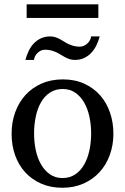

<svg xmlns="http://www.w3.org/2000/svg" viewBox="-20 -865 584 897"><path d="M405.8 -241.2Q405.8 -282.2 397.7 -319.8Q389.6 -357.4 373 -386.2Q356.4 -415 331.5 -432.1Q306.6 -449.2 272.9 -449.2Q238.3 -449.2 212.9 -432.1Q187.5 -415 171.1 -386.2Q154.8 -357.4 147 -319.8Q139.2 -282.2 139.2 -241.2Q139.2 -200.7 147.2 -163.1Q155.3 -125.5 171.9 -96.7Q188.5 -67.9 213.4 -50.5Q238.3 -33.2 272 -33.2Q306.2 -33.2 331.5 -50.3Q356.9 -67.4 373.3 -96.2Q389.6 -125 397.7 -162.6Q405.8 -200.2 405.8 -241.2ZM509.8 -240.2Q509.8 -187 492.9 -140.9Q476.1 -94.7 445.1 -60.8Q414.1 -26.9 369.9 -7.3Q325.7 12.2 271 12.2Q216.3 12.2 172.4 -7.1Q128.4 -26.4 97.7 -60.1Q66.9 -93.8 50.5 -139.9Q34.2 -186 34.2 -240.2Q34.2 -293.5 50.8 -339.8Q67.4 -386.2 98.6 -420.7Q129.9 -455.1 174.1 -474.6Q218.3 -494.1 273.9 -494.1Q329.6 -494.1 373.5 -474.1Q417.5 -454.1 447.8 -419.7Q478 -385.3 493.9 -339.1Q509.8 -293 509.8 -240.2ZM445.8 -694.8Q439.9 -672.9 430.2 -652.8Q420.4 -632.8 406.2 -617.9Q392.1 -603 373 -594Q354 -585 329.6 -585Q316.4 -585 305.4 -588.6Q294.4 -592.3 284.4 -597.4Q274.4 -602.5 264.6 -608.9Q254.9 -615.2 243.9 -620.4Q232.9 -625.5 219.7 -629.2Q206.5 -632.8 190.4 -632.8Q180.2 -632.8 171.4 -628.7Q162.6 -624.5 155.5 -617.9Q148.4 -611.3 144 -602.5Q139.6 -593.8 138.7 -585H98.6Q104.5 -606.9 114 -627Q123.5 -647 137.9 -662.1Q152.3 -677.2 171.4 -686Q190.4 -694.8 214.8 -694.8Q228 -694.8 238.8 -691.2Q249.5 -687.5 259.5 -682.4Q269.5 -677.2 279.1 -670.9Q288.6 -664.6 299.6 -659.4Q310.5 -654.3 323.5 -650.6Q336.4 -647 352.5 -647Q362.8 -647 371.8 -651.1Q380.9 -655.3 388.2 -661.9Q395.5 -668.5 400.1 -677.2Q404.8 -686 405.8 -694.8ZM104.5 -781.2V-844.7H439.5V-781.2Z"/></svg>

Font: Charis SIL Am
Style: Regular
Weight: 400
Foundry: SIL International
Version: Version 5.000